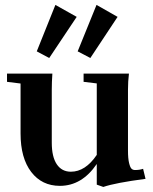

<svg xmlns="http://www.w3.org/2000/svg" viewBox="-20 -739 617 775"><path d="M128.4 -531.7 203.6 -719.2 289.6 -670.9 178.7 -504.9ZM293.5 -531.7 369.6 -719.2 454.6 -670.9 344.7 -504.9ZM221.7 11.2Q148.9 11.2 106 -44.9Q63 -101.1 63 -200.2V-401.9L8.3 -408.7V-441.9H191.4Q189 -407.7 189 -377V-163.1Q189 -106 209.2 -75.9Q229.5 -45.9 266.1 -45.9Q324.7 -45.9 370.6 -113.8V-402.3L317.4 -408.7V-441.9H500.5Q496.6 -410.6 496.6 -377V-131.3Q496.6 -99.1 501 -81.1Q505.4 -63 511 -57.9Q516.6 -52.7 524.9 -52.7Q543.5 -52.7 557.6 -57.6L567.4 -17.1Q445.3 -1 397 15.6L370.6 6.3V-77.1Q310.5 11.2 221.7 11.2Z"/></svg>

Font: Elstob 10pt
Style: Bold
Weight: 700
Designer: Peter S. Baker
Version: Version 1.015